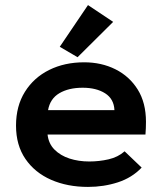

<svg xmlns="http://www.w3.org/2000/svg" viewBox="-20 -724 640 755"><path d="M326 11Q245 11 181 -17Q117 -45 80 -99Q43 -153 43 -230Q43 -307 78 -363Q113 -419 173.5 -449Q234 -479 311 -479Q379 -479 434 -451.5Q489 -424 521.5 -372Q554 -320 554 -245Q554 -234 553.5 -220Q553 -206 552 -195H167Q171 -159 194.5 -135.5Q218 -112 253.5 -100.5Q289 -89 331 -89Q370 -89 407 -97.5Q444 -106 470 -129L537 -65Q499 -25 443.5 -7Q388 11 326 11ZM169 -291H430Q428 -335 393.5 -357Q359 -379 305 -379Q250 -379 213.5 -357.5Q177 -336 169 -291ZM285 -499 215 -540 326 -704 425 -638Z"/></svg>

Font: Inconsolata Expanded ExtraBold
Style: Regular
Weight: 800
Width: 7
Monospace: yes
Designer: Raph Levien, Cyreal, Brenton Simpson
Foundry: Raph Levien, Cyreal, Google
Version: Version 3.001; ttfautohint (v1.8.2.53-6de2)